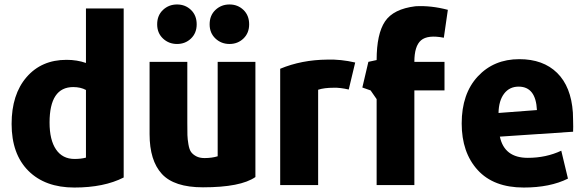

<svg xmlns="http://www.w3.org/2000/svg" viewBox="-20 -818 2629 860"><path d="M534 -23Q446 22 313 22Q182 22 107 -53Q32 -128 32 -263Q32 -395 99 -472.5Q166 -550 278 -550Q325 -550 365 -536V-780H534ZM365 -112V-415Q341 -428 308 -428Q202 -428 202 -269Q202 -191 231 -148.5Q260 -106 314 -106Q343 -106 365 -112Z M1124 -25Q1058 21 889 21Q760 21 705 -39Q650 -99 650 -217V-541H819V-267Q819 -231 819.5 -213Q820 -195 824 -171.5Q828 -148 836 -137Q844 -126 859 -118Q874 -110 896 -110Q929 -110 955 -118V-541H1124ZM861 -709Q861 -670 835.5 -645.5Q810 -621 773 -621Q736 -621 710 -645.5Q684 -670 684 -709Q684 -749 710 -773.5Q736 -798 773 -798Q810 -798 835.5 -773.5Q861 -749 861 -709ZM1096 -709Q1096 -670 1070.5 -645.5Q1045 -621 1008 -621Q971 -621 945 -645.5Q919 -670 919 -709Q919 -749 945 -773.5Q971 -798 1008 -798Q1045 -798 1070.5 -773.5Q1096 -749 1096 -709Z M1571 -538 1542 -417Q1503 -426 1475 -425Q1432 -425 1405 -416V11H1235V-510Q1331 -550 1446 -551Q1506 -553 1571 -538Z M1971 -413H1836V11H1667V-374L1640 -413L1603 -426L1630 -541L1667 -549Q1667 -666 1704.5 -722Q1742 -778 1841 -790Q1910 -794 1986 -774L1968 -649Q1896 -663 1866 -637.5Q1836 -612 1836 -541H1971Z M2547 -228 2219 -206Q2239 -111 2344 -111Q2426 -111 2494 -143L2524 -18Q2444 22 2326 22Q2191 22 2119.5 -56.5Q2048 -135 2048 -265Q2048 -398 2120 -475.5Q2192 -553 2306 -553Q2413 -553 2475.5 -491.5Q2538 -430 2546 -314Q2546 -308 2547 -278.5Q2548 -249 2547 -228ZM2385 -325Q2380 -430 2303 -430Q2262 -430 2238 -398.5Q2214 -367 2213 -312Z"/></svg>

Font: Repo
Style: ExtraBold
Weight: 800
Designer: Stefan Peev
Foundry: Context Ltd
Version: Version 001.000